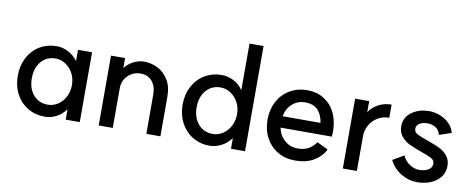

<svg xmlns="http://www.w3.org/2000/svg" viewBox="-62 -986 3158 1278"><g transform="rotate(10 1516.5 -347.0)"><path d="M55 -227Q55 -295 83.5 -349.5Q112 -404 163 -434.5Q214 -465 279 -465Q317 -465 354.5 -446Q392 -427 420 -390V-466H515V6H420V-64Q392 -26 355 -7.5Q318 11 279 11Q214 11 163 -19.5Q112 -50 83.5 -104Q55 -158 55 -227ZM421 -227Q421 -271 402 -306.5Q383 -342 351.5 -362.5Q320 -383 284 -383Q224 -383 187 -340Q150 -297 150 -227Q150 -157 187 -114Q224 -71 284 -71Q320 -71 351.5 -91Q383 -111 402 -147Q421 -183 421 -227Z M858 -383Q806 -382 771.5 -346.5Q737 -311 738 -260V6H643V-466H738V-399Q761 -429 796.5 -447Q832 -465 867 -465Q917 -465 961 -442.5Q1005 -420 1032.5 -374.5Q1060 -329 1060 -264V6H965V-260Q965 -316 936 -349.5Q907 -383 858 -383Z M1169 -228Q1169 -297 1198 -351.5Q1227 -406 1278 -436.5Q1329 -467 1394 -467Q1431 -467 1470 -448.5Q1509 -430 1537 -390V-705H1632V6H1537V-66Q1508 -27 1469 -8Q1430 11 1394 11Q1329 11 1278 -19.5Q1227 -50 1198 -104.5Q1169 -159 1169 -228ZM1537 -227Q1537 -270 1518.5 -306Q1500 -342 1468 -363Q1436 -384 1400 -384Q1339 -384 1301.5 -340.5Q1264 -297 1264 -227Q1264 -157 1301.5 -113.5Q1339 -70 1400 -70Q1437 -70 1468.5 -91Q1500 -112 1518.5 -148Q1537 -184 1537 -227Z M1743 -228Q1743 -297 1772 -351Q1801 -405 1852.5 -435.5Q1904 -466 1970 -466Q2035 -466 2078 -439Q2121 -412 2140.5 -383Q2160 -354 2165 -338Q2186 -287 2186 -225Q2186 -211 2185 -202.5Q2184 -194 2184 -190H1838Q1847 -139 1884.5 -106Q1922 -73 1970 -73Q2025 -73 2054.5 -94.5Q2084 -116 2096 -137L2171 -101Q2151 -56 2099.5 -23.5Q2048 9 1970 9Q1904 9 1852.5 -21Q1801 -51 1772 -105Q1743 -159 1743 -228ZM1970 -384Q1920 -384 1883.5 -351.5Q1847 -319 1838 -267H2094Q2087 -320 2057 -352Q2027 -384 1970 -384Z M2293 -466H2388V-392Q2412 -428 2453.5 -449Q2495 -470 2539 -469V-380Q2498 -381 2463 -360.5Q2428 -340 2408 -305Q2388 -270 2388 -231V6H2293Z M2792 -73Q2832 -73 2856.5 -88Q2881 -103 2881 -130Q2881 -153 2857 -166Q2833 -179 2782 -196Q2733 -214 2703.5 -228Q2674 -242 2650.5 -269.5Q2627 -297 2627 -339Q2627 -398 2675.5 -434Q2724 -470 2797 -470Q2828 -470 2863 -457.5Q2898 -445 2926.5 -419Q2955 -393 2966 -353L2884 -325Q2874 -361 2849 -374.5Q2824 -388 2797 -388Q2763 -388 2742.5 -374.5Q2722 -361 2722 -339Q2722 -316 2744 -304Q2766 -292 2819 -274Q2869 -256 2899.5 -241.5Q2930 -227 2953 -200Q2976 -173 2976 -131Q2976 -68 2924.5 -29Q2873 10 2792 10Q2737 10 2685 -21.5Q2633 -53 2607 -107L2682 -151Q2698 -114 2730.5 -93.5Q2763 -73 2792 -73Z"/></g></svg>

Font: SUITE SemiBold
Style: Regular
Weight: 600
Designer: Sun
Foundry: Sun
Version: Version 2.040